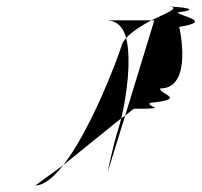

<svg xmlns="http://www.w3.org/2000/svg" viewBox="-20 -774 615 586"><path d="M88 -208C114 -208 144 -233 173 -270ZM304 -712C337 -712 357 -690 365 -658C383 -678 414 -697 442 -712ZM173 -270 350 -413C366 -477 382 -591 365 -658C359 -651 354 -644 352 -637C338 -592 257 -377 173 -270ZM350 -413C348 -403 345 -394 343 -387C320 -312 309 -250 309 -250L362 -421ZM442 -712H451L362 -421L388 -442C507 -442 422 -448 438 -460C556 -472 464 -487 469 -504C571 -504 527 -692 527 -692C634 -709 530 -724 522 -736C602 -746 529 -753 496 -754C532 -751 490 -735 442 -712ZM484 -754H496Z"/></svg>

Font: bitstorm
Style: excnobl
Weight: 400
Version: Version 0.2